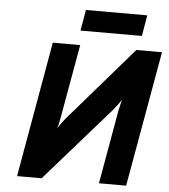

<svg xmlns="http://www.w3.org/2000/svg" viewBox="-59 -935 871 988"><g transform="rotate(5 377.0 -441.0)"><path d="M66 0 189.5 -700H331L263 -317Q261.5 -309 258 -292.2Q254.5 -275.5 250.5 -264Q258 -276 270.5 -292.8Q283 -309.5 289 -316.5L621 -700H753.5L629.5 0H489L557 -384.5Q560 -397.5 563 -411Q566 -424.5 569.5 -439Q562.5 -426.5 549.5 -409.5Q536.5 -392.5 530 -384.5L193 0ZM326 -774.5 344.5 -882.5H661.5L643 -774.5Z"/></g></svg>

Font: Overpass ExtraBold
Style: Italic
Weight: 800
Italic angle: -10°
Designer: Delve Withrington, Dave Bailey, Thomas Jockin
Foundry: Delve Fonts LLC
Version: Version 4.000